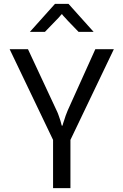

<svg xmlns="http://www.w3.org/2000/svg" viewBox="-20 -975 640 995"><path d="M30 -720H125L273 -403Q280 -389 284.5 -375Q289 -361 293 -350Q297 -337 300 -324H304Q307 -337 312 -350Q315 -361 320 -375Q325 -389 331 -403L474 -720H570L345 -250V0H255V-250ZM265 -955H335L465 -810H387L332 -867Q323 -877 317.5 -883Q312 -889 308 -893Q304 -898 302 -901H299Q297 -898 293 -894Q289 -889 283.5 -883Q278 -877 269 -868L213 -810H135Z"/></svg>

Font: JetBrainsMono NF
Style: Regular
Weight: 400
Monospace: yes
Designer: Philipp Nurullin, Konstantin Bulenkov
Foundry: JetBrains
Version: Version 1.0.2; ttfautohint (v1.8.3)